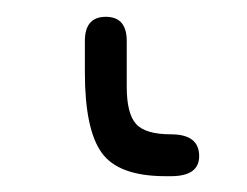

<svg xmlns="http://www.w3.org/2000/svg" viewBox="-20 -39 300 233"><path d="M187.5 174.8H180.7Q124 174.8 103.5 146.5Q83 118.2 83 48.8V10.7Q83 -18.6 108.4 -18.6Q133.8 -18.6 133.8 10.7V66.4Q133.8 98.6 145 111.3Q156.2 124 187.5 124Q221.7 124 221.7 150.4Q221.7 174.8 187.5 174.8Z"/></svg>

Font: Jura
Style: Book
Weight: 400
Version: Version 2.3